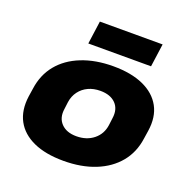

<svg xmlns="http://www.w3.org/2000/svg" viewBox="-133 -878 1006 1018"><g transform="rotate(20 369.5 -369.0)"><path d="M330 11Q229 11 160.5 -20Q92 -51 61 -108.5Q30 -166 41 -247L48 -293Q59 -374 106 -431.5Q153 -489 231 -520Q309 -551 409 -551Q510 -551 579 -520Q648 -489 679.5 -431.5Q711 -374 699 -293L692 -247Q681 -166 633.5 -108.5Q586 -51 508.5 -20Q431 11 330 11ZM350 -135Q408 -135 447 -166.5Q486 -198 493 -250L498 -290Q506 -343 476 -374Q446 -405 389 -405Q351 -405 321 -391Q291 -377 271.5 -351Q252 -325 247 -290L242 -250Q234 -198 264 -166.5Q294 -135 350 -135ZM614 -749 596 -619H242L260 -749Z"/></g></svg>

Font: Pathway Extreme 28pt ExtraBold
Style: Italic
Weight: 800
Italic angle: -8°
Designer: Eduardo Rodriguez Tunni
Foundry: Eduardo Rodriguez Tunni
Version: Version 1.001;gftools[0.9.26]